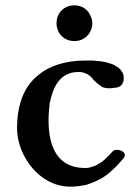

<svg xmlns="http://www.w3.org/2000/svg" viewBox="-20 -687 514 720"><path d="M419 -125C405.6 -125 401.4 -119.2 396 -112L375 -91C368 -84 360 -78 352 -74C343 -68 335 -64 326 -62C317 -58 308 -57 299 -57C196.4 -57 162 -135.2 162 -237C162 -256 164 -276 166 -298C177.8 -357.1 202.5 -417 274 -417C284 -417 292 -416 300 -412C313.8 -407.4 324.5 -397.2 332 -386C342.4 -375.6 351.7 -368.2 364 -360C371 -358 379 -356 388 -356C395 -356 402 -356 410 -358C430.6 -358 444 -371.4 444 -393C444 -404 442 -413 436 -420C432 -427 425 -434 416 -438C408 -444 399 -448 389 -450C371.1 -457.2 348.5 -457.8 327 -460H301C225.9 -460 163.7 -440.2 122 -404C72.4 -364.8 44 -298.1 44 -207C44 -145.6 71 -92.2 102 -56C132.6 -20.2 181.6 13 244 13C265 13 285 10 304 6C343.4 -6.4 375.6 -23.6 402 -50C416 -62 429 -77 442 -92C445 -96 447 -99 448 -101V-106C448 -118 431.6 -125 419 -125ZM259 -533C297.3 -533 326 -562.2 326 -600C326 -609 324 -618 320 -626C311.5 -648.7 289.9 -667 259 -667C220 -667 192 -638.4 192 -600C192 -561.6 220 -533 259 -533Z"/></svg>

Font: fbb
Style: Bold
Weight: 400
Designer: David J. Perry, Michael Sharpe
Version: Version 1.045